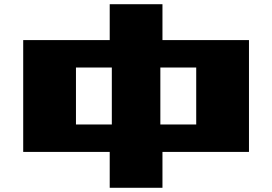

<svg xmlns="http://www.w3.org/2000/svg" viewBox="-20 -720 1290 910"><path d="M90 0V-530H500V-700H750V-530H1160V0H750V170H500V0ZM340 -130H510V-400H340ZM740 -130H910V-400H740Z"/></svg>

Font: Stalinist One
Style: Regular
Weight: 400
Designer: Jovanny Lemonad
Foundry: Alexey Maslov, Jovanny Lemonad
Version: Version 3.004